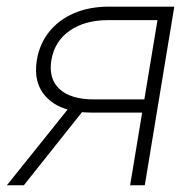

<svg xmlns="http://www.w3.org/2000/svg" viewBox="-36 -549 568 569"><path d="M393.1 0H349.6L430.7 -489.3H284.2Q215.8 -489.3 170.9 -458.3Q126 -427.2 116.2 -371.1Q107.4 -315.4 140.6 -284.9Q173.8 -254.4 242.7 -254.4H411.1L404.8 -215.3H235.4Q148.9 -215.3 105.2 -257.3Q61.5 -299.3 73.2 -371.1Q81.5 -419.9 110.1 -455.3Q138.7 -490.7 183.8 -510Q229 -529.3 286.6 -529.3H480.5ZM34.7 0H-15.6L176.3 -239.3H225.1Z"/></svg>

Font: Inter 24pt ExtraLight
Style: Italic
Weight: 250
Italic angle: -9.3988°
Version: Version 4.001;git-66647c0bb